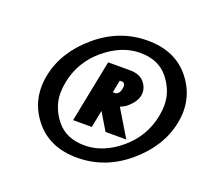

<svg xmlns="http://www.w3.org/2000/svg" viewBox="-111 -765 978 905"><g transform="rotate(20 378.0 -312.5)"><path d="M439.9 -406.2H424.3L412.1 -343.8H427.7Q429.7 -343.8 438 -350.6Q446.3 -357.4 449.7 -375Q451.2 -381.8 451.2 -387.2Q451.2 -395 446.8 -400.6Q442.4 -406.2 439.9 -406.2ZM452.6 -468.8Q502.9 -468.8 526.4 -439Q544.9 -416 544.9 -390.1Q544.9 -382.8 543.5 -375Q536.6 -340.3 498 -308.6Q487.8 -299.8 466.8 -291L547.9 -156.2H443.8L392.1 -242.7L375 -156.2H281.2L343.3 -468.8ZM371.6 -62.5Q464.4 -62.5 549.3 -133.5Q634.3 -204.6 655.8 -312.5Q661.6 -342.3 661.6 -369.1Q661.6 -439.9 612.8 -501.2Q564 -562.5 471.2 -562.5Q378.9 -562.5 293.7 -491.5Q208.5 -420.4 187 -312.5Q181.2 -283.2 181.2 -256.3Q181.2 -185.1 230.2 -123.8Q279.3 -62.5 371.6 -62.5ZM358.4 3.9Q218.3 3.9 143.1 -91.8Q86.9 -163.6 86.9 -252Q86.9 -281.2 93.3 -312.5Q118.2 -437.5 231 -533.2Q343.8 -628.9 484.4 -628.9Q625 -628.9 699.7 -533.2Q755.9 -461.4 755.9 -373Q755.9 -343.8 749.5 -312.5Q724.6 -187.5 611.8 -91.8Q499 3.9 358.4 3.9Z"/></g></svg>

Font: Juliett
Style: Bold Italic
Weight: 700
Italic angle: -11.25°
Designer: GGBotNet
Foundry: GGBotNet
Version: 0.60